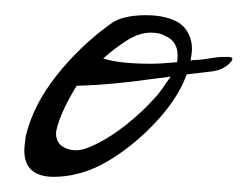

<svg xmlns="http://www.w3.org/2000/svg" viewBox="-20 -216 326 253"><path d="M51 17Q12 17 12 -18Q12 -20 12.5 -25Q13 -30 14 -37Q24 -78 54.5 -116.5Q85 -155 125 -184Q140 -196 173 -196Q192 -196 206.5 -190.5Q221 -185 227 -174Q233 -164 233 -151Q233 -149 232.5 -145Q232 -141 231 -136Q233 -137 237.5 -137Q242 -137 249 -138Q256 -139 262.5 -140Q269 -141 276 -141H280Q291 -141 282.5 -132.5Q274 -124 260 -122L226 -118Q216 -90 191.5 -62Q167 -34 137.5 -13.5Q108 7 82 13Q67 17 51 17ZM179 -132Q185 -132 193.5 -132.5Q202 -133 213 -134Q214 -136 214 -143Q214 -161 199 -168Q191 -173 179 -173Q164 -173 148.5 -163.5Q133 -154 116 -139Q137 -132 179 -132ZM81 -18Q91 -18 109.5 -27.5Q128 -37 148 -53Q168 -69 184 -87Q189 -92 194 -99.5Q199 -107 205 -115L181 -112Q125 -104 81 -103Q59 -67 54 -43Q53 -30 61 -24Q69 -18 81 -18Z"/></svg>

Font: Allison
Style: Regular
Weight: 400
Designer: Robert E. Leuschke
Foundry: Robert E. Leuschke
Version: Version 1.010; ttfautohint (v1.8.3)